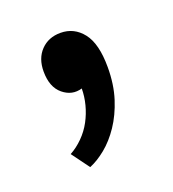

<svg xmlns="http://www.w3.org/2000/svg" viewBox="-62 -148 310 345"><g transform="rotate(-20 93.0 24.5)"><path d="M36 -43Q36 -68 50.5 -83Q65 -98 88 -98Q114 -98 130.5 -77Q147 -56 147 -11Q147 22 138.5 48.5Q130 75 116.5 95Q103 115 87 128Q71 141 56 147L31 113Q44 106 55.5 94.5Q67 83 74.5 69Q82 55 86 39.5Q90 24 90 9Q70 15 53 1Q36 -13 36 -43Z"/></g></svg>

Font: PT Sans Narrow
Style: Regular
Weight: 400
Width: 3
Designer: A.Korolkova, O.Umpeleva, V.Yefimov
Foundry: ParaType Ltd
Version: Version 2.003W OFL